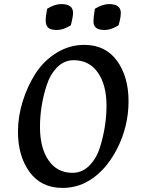

<svg xmlns="http://www.w3.org/2000/svg" viewBox="-20 -904 718 941"><path d="M341 -609Q294 -609 259.5 -573.5Q225 -538 208 -484Q176 -384 176 -281.5Q176 -179 218 -118Q260 -57 335 -57Q383 -57 418 -92.5Q453 -128 470 -182Q502 -285 502 -386.5Q502 -488 459.5 -548.5Q417 -609 341 -609ZM286 17Q182 17 125 -61Q68 -139 68 -259Q68 -332 91 -406.5Q114 -481 154 -543.5Q194 -606 257 -645Q320 -684 393 -684Q497 -684 553.5 -606Q610 -528 610 -408Q610 -285 554 -175Q493 -56 397 -8Q345 17 286 17ZM338 -841Q338 -821 327 -780Q290 -757 259.5 -757Q229 -757 216.5 -768Q204 -779 204 -803Q204 -827 211 -861Q248 -884 280 -884Q338 -884 338 -841ZM572 -841Q572 -816 561 -780Q524 -757 493.5 -757Q463 -757 450.5 -768Q438 -779 438 -799Q438 -819 445 -861Q483 -884 514 -884Q572 -884 572 -841Z"/></svg>

Font: Paprika
Style: Regular
Weight: 400
Designer: Eduardo Rodriguez Tunni
Foundry: Eduardo Rodriguez Tunni
Version: Version 1.001